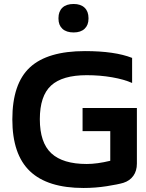

<svg xmlns="http://www.w3.org/2000/svg" viewBox="-20 -936 735 965"><path d="M644 -519Q603.5 -537.1 543.2 -547.6Q482.9 -558.1 416 -558.1Q293.5 -558.1 236.8 -506.1Q180.2 -454.1 180.2 -336.9Q180.2 -219.2 238 -165.5Q295.9 -111.8 416 -111.8Q467.8 -111.8 534.2 -127.9V-276.9H395V-393.1H668V-113.8Q668 -77.1 650.1 -52.2Q632.3 -27.3 600.1 -17.1Q574.2 -9.3 516.6 -0.2Q459 8.8 399.9 8.8Q219.2 8.8 130.6 -75.4Q42 -159.7 42 -335.9Q42 -515.6 130.4 -597.4Q218.8 -679.2 407.2 -679.2Q557.1 -679.2 644 -645ZM273.9 -841.8V-845.2Q273.9 -878.4 293.5 -897.2Q313 -916 350.1 -916Q385.7 -916 405.3 -897.2Q424.8 -878.4 424.8 -845.2V-841.8Q424.8 -810.1 405.3 -791.5Q385.7 -772.9 350.1 -772.9Q313.5 -772.9 293.7 -791.3Q273.9 -809.6 273.9 -841.8Z"/></svg>

Font: LT Wave Text Bold
Style: Regular
Weight: 700
Designer: Daniel Lyons
Version: Version 2.5 (Glyphs App)